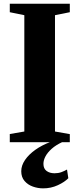

<svg xmlns="http://www.w3.org/2000/svg" viewBox="-20 -763 426 1030"><path d="M110.5 -57.5V-681.5L32.5 -697.5V-743H354.5V-697.5L275 -681.5V-57.5L354.5 -43.5V0H32.5V-44ZM211.5 247.5Q183.5 247.5 156.5 238Q129.5 228.5 111.8 208Q94 187.5 94 155.5Q94 125 114.2 95.2Q134.5 65.5 169.8 40.5Q205 15.5 249.5 -1L275.5 -5L314.5 -1Q280 15 257.5 35Q235 55 224 75.8Q213 96.5 213 116Q213 141.5 229.8 154Q246.5 166.5 272.5 166.5Q292.5 166.5 308.5 160.8Q324.5 155 339.5 146.5L346.5 193Q327 213.5 290.2 230.5Q253.5 247.5 211.5 247.5Z"/></svg>

Font: Merriweather 72pt ExtraBold
Style: Regular
Weight: 800
Version: Version 2.100